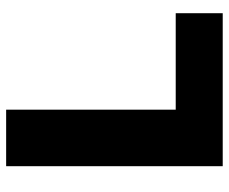

<svg xmlns="http://www.w3.org/2000/svg" viewBox="-80 -665 745 625"><g transform="rotate(-90 292.5 -352.5)"><path d="M64 0V-705H248V-153H562V0Z"/></g></svg>

Font: Nunito Sans Black
Style: Regular
Weight: 900
Designer: Vernon Adams
Foundry: Vernon Adams
Version: Version 3.006; ttfautohint (v1.8.3)